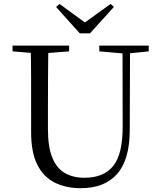

<svg xmlns="http://www.w3.org/2000/svg" viewBox="-20 -966 837 1002"><path d="M290.5 -945.4 450.3 -829.1H395.7L557.5 -945.7L574.2 -929.6L449.5 -791.9H396.5L272.6 -929.6ZM401.2 16.1Q323.9 16.1 265.4 -13.2Q206.9 -42.4 174.6 -106.7Q142.4 -171.1 142.4 -276.5V-391Q142.4 -475.8 142.3 -560.2Q142.2 -644.6 140 -728H232.2Q231.2 -645.4 230.7 -561.2Q230.2 -477 230.2 -391V-291.5Q230.2 -198.9 253 -143.1Q275.8 -87.3 318.7 -62.8Q361.7 -38.3 420.2 -38.3Q522.2 -38.3 571.4 -100.5Q620.6 -162.6 620.2 -305.7L619.4 -728H658.7L657.1 -285.6Q656.7 -132.5 591.2 -58.2Q525.7 16.1 401.2 16.1ZM45.5 -698V-728H340.7V-698L201.1 -686.9H179.8ZM498.2 -698V-728H756.2V-698L647.1 -686.7H626.2Z"/></svg>

Font: Noto Serif KR ExtraLight
Style: Regular
Weight: 200
Designer: Ryoko NISHIZUKA 西塚涼子 (kana & ideographs); Frank Grießhammer (Latin, Greek & Cyrillic); Wenlong ZHANG 张文龙 (bopomofo); San
Foundry: Adobe
Version: Version 2.002-H1;hotconv 1.1.0;makeotfexe 2.6.0